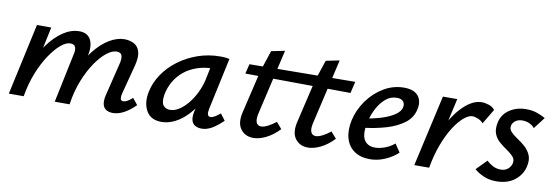

<svg xmlns="http://www.w3.org/2000/svg" viewBox="-46 -809 3195 1108"><g transform="rotate(10 1552.0 -254.5)"><path d="M636 6Q614 6 598 -3Q582 -12 576.5 -32.5Q571 -53 578 -85L627 -286Q633 -311 628 -329Q623 -347 597 -347Q571 -347 539 -322Q507 -297 475.5 -251Q444 -205 418.5 -141Q393 -77 382 0H320Q342 -105 377 -185Q412 -265 454 -318Q496 -371 541.5 -398Q587 -425 629 -425Q660 -425 685 -412Q710 -399 719 -368.5Q728 -338 715 -287L669 -111Q665 -93 667.5 -82Q670 -71 684 -71Q695 -71 707 -78Q719 -85 737 -100L767 -63Q733 -29 700 -11.5Q667 6 636 6ZM26 0 117 -418H201L112 0ZM58 0Q78 -94 110 -172Q142 -250 183 -306.5Q224 -363 270.5 -394Q317 -425 365 -425Q414 -425 432.5 -388Q451 -351 436 -289L368 0H295L355 -287Q362 -313 356 -330Q350 -347 325 -347Q301 -347 270.5 -321.5Q240 -296 208.5 -249.5Q177 -203 151.5 -139.5Q126 -76 113 0Z M921 8Q858 8 832 -38Q806 -84 819 -149Q830 -204 863 -253.5Q896 -303 946.5 -341Q997 -379 1059.5 -401Q1122 -423 1192 -423Q1210 -423 1222 -421.5Q1234 -420 1245 -418L1179 -111Q1171 -69 1195 -69Q1206 -69 1220.5 -77.5Q1235 -86 1251 -100L1280 -62Q1244 -27 1214.5 -10.5Q1185 6 1156 6Q1134 6 1118 -3Q1102 -12 1096.5 -32Q1091 -52 1098 -85L1133 -243L1181 -277Q1166 -215 1139 -162.5Q1112 -110 1076.5 -71.5Q1041 -33 1001 -12.5Q961 8 921 8ZM957 -69Q984 -69 1011 -86.5Q1038 -104 1062 -133.5Q1086 -163 1104 -200.5Q1122 -238 1131 -278L1152 -381L1199 -344Q1191 -346 1182 -346.5Q1173 -347 1164 -347Q1113 -347 1070 -332.5Q1027 -318 994.5 -292Q962 -266 940.5 -229.5Q919 -193 911 -149Q904 -105 918 -87Q932 -69 957 -69Z M1779 7Q1731 7 1704.5 -28.5Q1678 -64 1694 -130L1753 -381L1794 -504L1873 -520L1785 -140Q1776 -102 1784 -84Q1792 -66 1812 -66Q1828 -66 1850 -77Q1872 -88 1898 -108L1930 -71Q1893 -32 1853 -12.5Q1813 7 1779 7ZM1459 7Q1411 7 1384.5 -28.5Q1358 -64 1374 -130L1433 -380L1474 -504L1553 -520L1465 -140Q1456 -102 1464 -84Q1472 -66 1492 -66Q1508 -66 1530 -77Q1552 -88 1578 -108L1610 -71Q1573 -32 1533 -12.5Q1493 7 1459 7ZM1967 -346 1350 -351 1364 -408 1983 -414Z M2142 11Q2088 11 2051.5 -14Q2015 -39 2001.5 -85Q1988 -131 2001 -192Q2015 -255 2054 -309.5Q2093 -364 2148.5 -397Q2204 -430 2267 -430Q2309 -430 2332.5 -415Q2356 -400 2363.5 -374.5Q2371 -349 2364 -320Q2353 -269 2310 -237Q2267 -205 2205 -187Q2143 -169 2073 -161L2077 -216Q2133 -225 2176.5 -239.5Q2220 -254 2247.5 -273.5Q2275 -293 2280 -315Q2283 -324 2281 -335.5Q2279 -347 2268.5 -356Q2258 -365 2236 -365Q2199 -365 2170.5 -340.5Q2142 -316 2122 -278Q2102 -240 2093 -198Q2083 -157 2086.5 -125.5Q2090 -94 2109 -77Q2128 -60 2161 -60Q2185 -60 2215.5 -70.5Q2246 -81 2274 -104L2306 -56Q2283 -35 2256 -20Q2229 -5 2200.5 3Q2172 11 2142 11Z M2444 0Q2472 -131 2517.5 -226Q2563 -321 2617 -373Q2671 -425 2723 -425Q2742 -425 2765 -417.5Q2788 -410 2800 -393L2748 -306Q2736 -320 2717 -328Q2698 -336 2684 -336Q2662 -336 2633.5 -312Q2605 -288 2577 -244Q2549 -200 2525.5 -138Q2502 -76 2489 0ZM2402 0 2496 -418H2580L2486 0Z M2883 10Q2839 10 2806 -5.5Q2773 -21 2754 -38L2814 -99Q2827 -85 2849 -73Q2871 -61 2897 -61Q2923 -61 2939.5 -75.5Q2956 -90 2960 -109Q2965 -131 2951 -147Q2937 -163 2914 -178.5Q2891 -194 2869 -212.5Q2847 -231 2836 -257.5Q2825 -284 2833 -324Q2843 -374 2885 -402Q2927 -430 2983 -430Q3019 -430 3047 -420Q3075 -410 3096 -398L3044 -330Q3032 -345 3013 -353.5Q2994 -362 2972 -362Q2947 -362 2931 -349.5Q2915 -337 2912 -321Q2908 -301 2922.5 -285.5Q2937 -270 2960.5 -254.5Q2984 -239 3006 -220Q3028 -201 3040.5 -173.5Q3053 -146 3044 -106Q3033 -56 2991 -23Q2949 10 2883 10Z"/></g></svg>

Font: Ysabeau Office SemiBold
Style: Italic
Weight: 600
Italic angle: -12°
Designer: Christian Thalmann (Catharsis Fonts)
Version: Version 2.001;gftools[0.9.30]; featfreeze: tnum,lnum,ss02